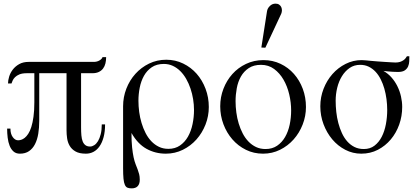

<svg xmlns="http://www.w3.org/2000/svg" viewBox="-20 -829 2291 1051"><path d="M561 -516.1H541Q539.6 -510.7 534.9 -506.1Q530.3 -501.5 523.9 -497.8Q517.6 -494.1 509.8 -492.2Q502 -490.2 494.1 -490.2H137.2Q106.4 -490.2 85 -478Q63.5 -465.8 49.8 -447.8Q36.1 -429.7 30 -409.2Q23.9 -388.7 23.9 -372.1H43Q44.9 -378.4 49.1 -387.9Q53.2 -397.5 62.3 -406.5Q71.3 -415.5 86.7 -421.9Q102.1 -428.2 127 -428.2H168V-269Q168 -223.1 163.3 -189.9Q158.7 -156.7 151.4 -133.8Q144 -110.8 134.5 -96.4Q125 -82 115 -74.2Q105 -66.4 95.7 -63.7Q86.4 -61 79.1 -61Q62.5 -61 49.8 -78.6Q37.1 -96.2 37.1 -125H19Q19 -100.1 22 -75.4Q24.9 -50.8 32.7 -31.2Q40.5 -11.7 54 0.2Q67.4 12.2 88.9 12.2Q118.7 12.2 138.9 -1.7Q159.2 -15.6 171.6 -40Q184.1 -64.5 189.5 -97.2Q194.8 -129.9 194.8 -168V-428.2H344.2V-115.2Q344.2 -94.2 347.4 -71.8Q350.6 -49.3 361.6 -30.5Q372.6 -11.7 393.6 0.2Q414.6 12.2 450.2 12.2Q472.7 12.2 491.7 2.2Q510.7 -7.8 524.9 -28.1Q539.1 -48.3 547.1 -78.4Q555.2 -108.4 555.2 -147.9H537.1Q537.1 -116.7 531.2 -94Q525.4 -71.3 516.4 -56.4Q507.3 -41.5 495.8 -34.2Q484.4 -26.9 473.1 -26.9Q457.5 -26.9 447.8 -34.2Q438 -41.5 432.6 -54.9Q427.2 -68.4 425.5 -87.9Q423.8 -107.4 423.8 -131.8V-428.2H485.8Q506.3 -428.2 520.8 -435.1Q535.2 -441.9 544.2 -453.9Q553.2 -465.8 557.1 -481.9Q561 -498 561 -516.1Z M1123 -243.2Q1123 -295.9 1105.2 -343Q1087.4 -390.1 1056.4 -425.3Q1025.4 -460.4 982.7 -481.2Q939.9 -502 890.1 -502Q839.4 -502 796.1 -481Q752.9 -460 721.2 -424.8Q689.5 -389.6 671.6 -343.5Q653.8 -297.4 653.8 -247.1V90.8Q653.8 127.4 656 149.4Q658.2 171.4 663.6 183.1Q668.9 194.8 678 198.5Q687 202.1 700.7 202.1Q722.7 202.1 733.9 189.9Q745.1 177.7 745.1 154.8Q745.1 137.2 741.7 124.3Q738.3 111.3 733.4 98.4Q728.5 85.4 722.4 70.1Q716.3 54.7 711.4 32.2Q706.5 9.8 703.1 -22.5Q699.7 -54.7 699.7 -101.1Q733.9 -41 782 -14.4Q830.1 12.2 887.7 12.2Q937.5 12.2 980.7 -9Q1023.9 -30.3 1055.4 -65.7Q1086.9 -101.1 1105 -147.2Q1123 -193.4 1123 -243.2ZM1042 -227.1Q1042 -187.5 1033.9 -149.2Q1025.9 -110.8 1008.8 -80.8Q991.7 -50.8 965.1 -32.5Q938.5 -14.2 901.9 -14.2Q873 -14.2 849.9 -25.4Q826.7 -36.6 808.3 -55.9Q790 -75.2 776.9 -100.8Q763.7 -126.5 754.9 -155.8Q746.1 -185.1 741.9 -216.3Q737.8 -247.6 737.8 -277.8Q737.8 -313.5 744.9 -349.4Q752 -385.3 768.1 -414.1Q784.2 -442.9 810.8 -460.9Q837.4 -479 877 -479Q903.3 -479 926 -468.5Q948.7 -458 967 -439.7Q985.4 -421.4 999.3 -397Q1013.2 -372.6 1022.7 -344.5Q1032.2 -316.4 1037.1 -286.4Q1042 -256.3 1042 -227.1Z M1654.8 -243.2Q1654.8 -295.9 1637.5 -342.5Q1620.1 -389.2 1589.1 -424.3Q1558.1 -459.5 1515.4 -479.7Q1472.7 -500 1421.9 -500Q1370.1 -500 1326.7 -479.2Q1283.2 -458.5 1252 -423.6Q1220.7 -388.7 1203.1 -343Q1185.5 -297.4 1185.5 -247.1Q1185.5 -195.8 1203.1 -148.9Q1220.7 -102.1 1252 -66.2Q1283.2 -30.3 1326.2 -9Q1369.1 12.2 1419.9 12.2Q1469.7 12.2 1512.7 -9Q1555.7 -30.3 1587.2 -65.7Q1618.7 -101.1 1636.7 -147.2Q1654.8 -193.4 1654.8 -243.2ZM1573.7 -224.1Q1573.7 -184.6 1565.7 -146.5Q1557.6 -108.4 1540.5 -78.9Q1523.4 -49.3 1496.8 -31.2Q1470.2 -13.2 1433.6 -13.2Q1404.8 -13.2 1381.6 -24.2Q1358.4 -35.2 1340.1 -54.2Q1321.8 -73.2 1308.6 -98.6Q1295.4 -124 1286.6 -153.1Q1277.8 -182.1 1273.7 -213.4Q1269.5 -244.6 1269.5 -274.9Q1269.5 -310.5 1276.1 -346.2Q1282.7 -381.8 1298.8 -410.2Q1314.9 -438.5 1341.8 -456.3Q1368.7 -474.1 1408.7 -474.1Q1449.7 -474.1 1480.5 -451.4Q1511.2 -428.7 1532 -392.8Q1552.7 -356.9 1563.2 -312.5Q1573.7 -268.1 1573.7 -224.1ZM1519.5 -753.9Q1522.9 -762.2 1523.2 -771.7Q1523.4 -781.2 1519.8 -789.6Q1516.1 -797.9 1508.3 -803.5Q1500.5 -809.1 1488.3 -809.1Q1470.2 -809.1 1457 -796.1Q1443.8 -783.2 1441.4 -766.1L1410.6 -568.8L1432.6 -567.9Z M2220.7 -521H2207.5Q2204.6 -516.1 2200 -510Q2195.3 -503.9 2187.7 -498.8Q2180.2 -493.7 2169.7 -490.2Q2159.2 -486.8 2144.5 -486.8Q2139.6 -486.8 2123.8 -487.8Q2107.9 -488.8 2087.4 -490Q2066.9 -491.2 2045.4 -492.9Q2023.9 -494.6 2007.8 -496.1Q1996.6 -497.1 1984.4 -498.5Q1972.2 -500 1959.5 -500Q1913.1 -500 1871.8 -479.2Q1830.6 -458.5 1799.8 -423.6Q1769 -388.7 1751.2 -343Q1733.4 -297.4 1733.4 -247.1Q1733.4 -195.8 1751 -148.9Q1768.6 -102.1 1798.8 -66.2Q1829.1 -30.3 1870.1 -9Q1911.1 12.2 1957.5 12.2Q2007.3 12.2 2048.3 -9Q2089.4 -30.3 2119.1 -65.7Q2148.9 -101.1 2165.3 -147.2Q2181.6 -193.4 2181.6 -243.2Q2181.6 -272 2175 -301Q2168.5 -330.1 2155.5 -356.4Q2142.6 -382.8 2123.3 -404.8Q2104 -426.8 2078.6 -440.9Q2078.6 -440.9 2085.9 -439.9Q2093.3 -439 2105 -438Q2116.7 -437 2130.9 -436Q2145 -435.1 2158.7 -435.1Q2183.1 -435.1 2195.8 -443.8Q2208.5 -452.6 2214.1 -465.8Q2219.7 -479 2220.2 -493.9Q2220.7 -508.8 2220.7 -521ZM2099.6 -227.1Q2099.6 -187.5 2092.3 -148.9Q2085 -110.4 2069.6 -80.3Q2054.2 -50.3 2030 -31.7Q2005.9 -13.2 1971.7 -13.2Q1942.9 -13.2 1920.4 -24.4Q1897.9 -35.6 1880.9 -54.9Q1863.8 -74.2 1851.8 -100.1Q1839.8 -126 1832 -155.5Q1824.2 -185.1 1820.8 -216.3Q1817.4 -247.6 1817.4 -277.8Q1817.4 -313.5 1825.9 -348.6Q1834.5 -383.8 1851.6 -411.6Q1868.7 -439.5 1893.6 -456.8Q1918.5 -474.1 1951.7 -474.1Q1977.5 -474.1 1998.5 -463.9Q2019.5 -453.6 2035.9 -436Q2052.2 -418.5 2064.2 -394.5Q2076.2 -370.6 2084 -343.3Q2091.8 -315.9 2095.7 -286.1Q2099.6 -256.3 2099.6 -227.1Z"/></svg>

Font: Galatia SIL
Style: Regular
Weight: 400
Designer: Development by SIL's NRSI team
Version: Version 2.1